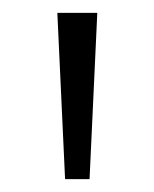

<svg xmlns="http://www.w3.org/2000/svg" viewBox="-20 -734 239 298"><path d="M131 -714 119 -456H81L69 -714Z"/></svg>

Font: Noto Sans Light
Style: Regular
Weight: 300
Designer: Monotype Design Team
Foundry: Monotype Imaging Inc.
Version: Version 2.007